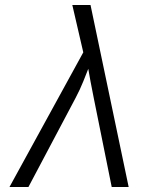

<svg xmlns="http://www.w3.org/2000/svg" viewBox="-20 -750 640 770"><path d="M18 0 314 -540 270 -730H343L496 0H428L356 -357Q349 -391 343 -423.5Q337 -456 334 -474Q327 -456 314 -423.5Q301 -391 283 -357L94 0Z"/></svg>

Font: NKDuy Mono ExtraLight
Style: Italic
Weight: 200
Italic angle: -9°
Monospace: yes
Designer: NKDuy
Foundry: NKDuy
Version: Version 2.251; ttfautohint (v1.8.4.7-5d5b)